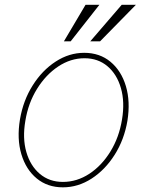

<svg xmlns="http://www.w3.org/2000/svg" viewBox="-20 -776 620 807"><path d="M244.3 11.4Q179.7 11.4 134.4 -25.9Q89.1 -63.2 69.8 -127.8Q50.4 -192.5 63.9 -274.1Q77.4 -353.7 117.4 -417.1Q157.3 -480.5 214 -517.2Q270.6 -554 333.8 -554Q399.1 -554 444.4 -516.3Q489.7 -478.7 509.1 -414.1Q528.4 -349.4 515.6 -268.5Q502.1 -188.9 462 -125.5Q421.9 -62.1 365.1 -25.4Q308.2 11.4 244.3 11.4ZM244.3 -11.4Q303.3 -11.4 355.5 -45.6Q407.7 -79.9 444.2 -139.4Q480.8 -198.9 492.9 -274.1Q505 -347.3 488.3 -405.5Q471.6 -463.8 431.8 -497.5Q392 -531.2 335.2 -531.2Q277 -531.2 224.8 -496.6Q172.6 -462 135.7 -402.5Q98.7 -343 86.6 -268.5Q73.9 -195.3 90.7 -137.1Q107.6 -78.8 147.5 -45.1Q187.5 -11.4 244.3 -11.4ZM359.4 -602.3 491.5 -755.7H551.1L400.6 -602.3ZM248.6 -602.3 339.5 -755.7H397.7L277 -602.3Z"/></svg>

Font: Inter UI Thin
Style: Italic
Weight: 100
Italic angle: -9.39999°
Designer: Rasmus Andersson
Foundry: rsms
Version: 3.2;8d6f07862